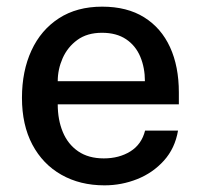

<svg xmlns="http://www.w3.org/2000/svg" viewBox="-20 -547 604 577"><path d="M153.5 -233.5Q153.5 -187 168.8 -150.2Q184 -113.5 215 -92.2Q246 -71 292 -71Q338 -71 371.8 -92Q405.5 -113 416 -154.5H515Q506 -101.5 472.8 -64.5Q439.5 -27.5 392.5 -8.8Q345.5 10 294 10Q220.5 10 164.5 -21.8Q108.5 -53.5 77.2 -112.5Q46 -171.5 46 -253Q46 -333.5 74.5 -395.2Q103 -457 157 -492Q211 -527 287 -527Q362 -527 413.2 -495Q464.5 -463 491 -405.2Q517.5 -347.5 517.5 -269V-233.5ZM153.5 -303H415.5Q415.5 -343.5 401.5 -376.8Q387.5 -410 358.8 -429.2Q330 -448.5 286.5 -448.5Q242 -448.5 212.5 -427Q183 -405.5 168.2 -372Q153.5 -338.5 153.5 -303Z"/></svg>

Font: Public Sans Medium
Style: Regular
Weight: 500
Designer: The Public Sans Project Authors: Dan O. Williams and USWDS (Libre Franklin designed by Pablo Impallari and Rodrigo Fuenz
Version: Version 1.007